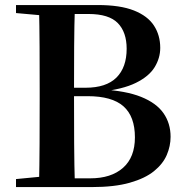

<svg xmlns="http://www.w3.org/2000/svg" viewBox="-20 -761 748 781"><path d="M45.1 0V-32.6L198.2 -47.3H212.6V0ZM138.6 0Q140.6 -87.4 141 -176.6Q141.4 -265.8 141.4 -355.9V-397.6Q141.4 -483.5 141 -569.2Q140.6 -654.9 138.6 -740.5H284.8Q282.1 -656.3 281.6 -570.3Q281.1 -484.2 281.1 -394.5V-373.6Q281.1 -271.4 281.6 -179.8Q282.1 -88.1 284.8 0ZM212.6 0V-35.6H347.1Q432.2 -35.6 480.5 -78.4Q528.8 -121.1 528.8 -202.3Q528.8 -287.4 482.2 -328.6Q435.6 -369.8 336.7 -369.8H212.6V-404.1H327.9Q411.9 -404.1 453.6 -445.4Q495.2 -486.7 495.2 -562.7Q495.2 -630.1 459.2 -667.1Q423.1 -704.1 340.1 -704.1H212.6V-740.5H377.6Q469 -740.5 524.9 -718.3Q580.8 -696.1 606.3 -656.8Q631.8 -617.6 631.8 -566.3Q631.8 -524.8 608.9 -487.5Q586 -450.2 532.6 -423.9Q479.1 -397.5 386.3 -387.6L389.4 -397.3Q491.3 -392.1 553.8 -367Q616.3 -341.9 645.1 -300.5Q673.9 -259.1 673.9 -204.5Q673.9 -166.9 658.4 -130.7Q642.9 -94.5 606.5 -64.9Q570.1 -35.4 507.9 -17.7Q445.8 0 352.9 0ZM45.1 -707.9V-740.5H212.6V-694.2H198.2Z"/></svg>

Font: Early Summer Mincho VF
Style: Regular
Weight: 250
Designer: GuiWonder
Version: Version 1.002